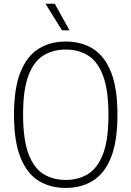

<svg xmlns="http://www.w3.org/2000/svg" viewBox="-20 -964 680 994"><path d="M320.5 9Q239.5 9 179.2 -28.5Q119 -66 85.8 -149.2Q52.5 -232.5 52.5 -370Q52.5 -507.5 86 -590.8Q119.5 -674 179.8 -711.5Q240 -749 320.5 -749Q401.5 -749 461.5 -711.5Q521.5 -674 554.8 -590.8Q588 -507.5 588 -370Q588 -232.5 554.8 -149.2Q521.5 -66 461.2 -28.5Q401 9 320.5 9ZM320.5 -32.5Q386.5 -32.5 436.2 -63.5Q486 -94.5 513.8 -167.8Q541.5 -241 541.5 -368Q541.5 -497 513.8 -571.2Q486 -645.5 436.2 -676.5Q386.5 -707.5 320.5 -707.5Q254 -707.5 204.2 -676.5Q154.5 -645.5 127 -572.2Q99.5 -499 99.5 -372Q99.5 -243 127 -168.8Q154.5 -94.5 204.2 -63.5Q254 -32.5 320.5 -32.5ZM301 -807 215.5 -944.5H263.5L340 -807Z"/></svg>

Font: Encode Sans SmCnd XLt
Style: Regular
Weight: 200
Width: 4
Designer: Multiple Designers
Foundry: Impallari Type
Version: Version 3.002; ttfautohint (v1.8.3) -l 8 -r 50 -G 200 -x 14 